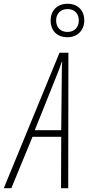

<svg xmlns="http://www.w3.org/2000/svg" viewBox="-87 -996 466 1016"><path d="M270 -799C325 -799 359 -838 359 -888C359 -938 328 -976 270 -976C215 -976 181 -939 181 -888C181 -833 215 -799 270 -799ZM270 -827C232 -827 210 -852 210 -888C210 -922 232 -948 270 -948C309 -948 330 -923 330 -888C330 -852 308 -827 270 -827ZM-67 0H-27L85 -272H237L236 0H274L275 -717H228ZM97 -307 212 -594C225 -626 234 -650 240 -669H242C240 -650 240 -624 240 -595L237 -307Z"/></svg>

Font: Noto Sans ExtraCondensed ExtraLight
Style: Italic
Weight: 200
Width: 2
Italic angle: -12°
Designer: Monotype Design Team
Foundry: Monotype Imaging Inc.
Version: Version 2.013